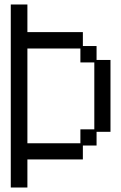

<svg xmlns="http://www.w3.org/2000/svg" viewBox="-20 -807 540 855"><path d="M28 -787H102V-664H349V-602H410V-540H472V-220H410V-159H349V-97H102V28H28ZM338 -169V-231H400V-529H338V-591H102V-169Z"/></svg>

Font: DotGothic16
Style: Regular
Weight: 400
Designer: Fontworks Inc.
Foundry: Fontworks Inc.
Version: Version 1.100